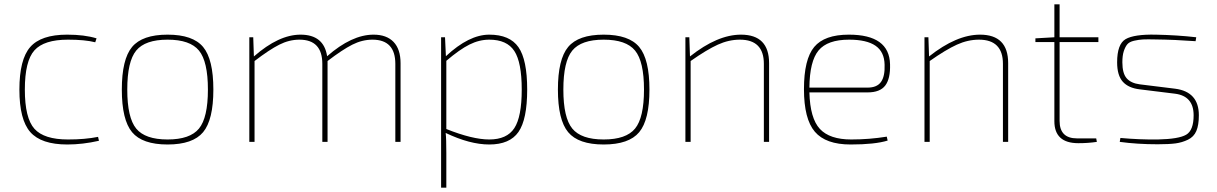

<svg xmlns="http://www.w3.org/2000/svg" viewBox="-20 -651 5583 881"><path d="M430 -23 434 -5Q359 12 289 12Q169 12 119 -45Q69 -102 69 -240Q69 -378 118.5 -435Q168 -492 288 -492Q368 -492 423 -475L417 -457Q370 -469 292 -469Q182 -469 138 -420Q94 -371 94 -240Q94 -109 138 -60Q182 -11 292 -11Q371 -11 430 -23Z M586 -435.5Q633 -492 749 -492Q865 -492 912 -435.5Q959 -379 959 -240Q959 -101 912 -44.5Q865 12 749 12Q633 12 586 -44.5Q539 -101 539 -240Q539 -379 586 -435.5ZM893 -419Q852 -469 749 -469Q646 -469 605 -419Q564 -369 564 -240Q564 -111 605 -61Q646 -11 749 -11Q852 -11 893 -61Q934 -111 934 -240Q934 -369 893 -419Z M1142 -480 1145 -392Q1259 -492 1359 -492Q1466 -492 1481 -393Q1594 -492 1694 -492Q1754 -492 1786 -458.5Q1818 -425 1818 -361V0H1794V-358Q1794 -469 1689 -469Q1642 -469 1596.5 -446Q1551 -423 1483 -371V-361V0H1459V-358Q1459 -469 1354 -469Q1307 -469 1261.5 -446Q1216 -423 1148 -371V0H1124V-480Z M2022 -480 2026 -393Q2132 -492 2225 -492Q2319 -492 2359 -434.5Q2399 -377 2399 -240Q2399 -103 2359 -45.5Q2319 12 2225 12Q2136 12 2025 -41Q2028 -16 2028 51V210H2004V-480ZM2028 -372V-59Q2148 -11 2225 -11Q2306 -11 2340 -63Q2374 -115 2374 -240Q2374 -365 2340 -417Q2306 -469 2225 -469Q2179 -469 2134 -446.5Q2089 -424 2028 -372Z M2587 -435.5Q2634 -492 2750 -492Q2866 -492 2913 -435.5Q2960 -379 2960 -240Q2960 -101 2913 -44.5Q2866 12 2750 12Q2634 12 2587 -44.5Q2540 -101 2540 -240Q2540 -379 2587 -435.5ZM2894 -419Q2853 -469 2750 -469Q2647 -469 2606 -419Q2565 -369 2565 -240Q2565 -111 2606 -61Q2647 -11 2750 -11Q2853 -11 2894 -61Q2935 -111 2935 -240Q2935 -369 2894 -419Z M3143 -480 3146 -392Q3272 -492 3380 -492Q3509 -492 3509 -361V0H3485V-358Q3485 -469 3375 -469Q3324 -469 3273.5 -446Q3223 -423 3149 -371V0H3125V-480Z M3961 -227H3694Q3697 -108 3742 -59.5Q3787 -11 3886 -11Q3969 -11 4049 -24L4053 -6Q3995 12 3883 12Q3769 12 3719 -46.5Q3669 -105 3669 -242Q3669 -379 3716 -435.5Q3763 -492 3875 -492Q4061 -492 4064 -356Q4066 -290 4042 -258.5Q4018 -227 3961 -227ZM3694 -249H3961Q4004 -249 4022.5 -275Q4041 -301 4039 -354Q4038 -413 3997.5 -441Q3957 -469 3876 -469Q3777 -469 3736 -419.5Q3695 -370 3694 -249Z M4240 -480 4243 -392Q4369 -492 4477 -492Q4606 -492 4606 -361V0H4582V-358Q4582 -469 4472 -469Q4421 -469 4370.5 -446Q4320 -423 4246 -371V0H4222V-480Z M4842 -458V-96Q4842 -16 4922 -16H5010L5013 0Q4973 6 4928 6Q4818 6 4818 -95V-458H4731V-475L4818 -480V-631H4842V-480H5020V-458Z M5372 -221 5210 -241Q5158 -247 5132 -276Q5106 -305 5106 -365Q5106 -449 5145 -471.5Q5184 -494 5283 -492Q5382 -490 5469 -480L5466 -462Q5370 -469 5283 -470Q5245 -471 5225 -470Q5205 -469 5183.5 -464Q5162 -459 5152.5 -447.5Q5143 -436 5136.5 -416Q5130 -396 5130 -365Q5130 -314 5150 -291.5Q5170 -269 5210 -264L5372 -244Q5481 -230 5481 -122Q5481 -77 5469.5 -50Q5458 -23 5431 -10Q5404 3 5374 7Q5344 11 5292 11Q5198 11 5118 0L5121 -18Q5208 -10 5293 -11Q5389 -13 5423 -33Q5457 -53 5457 -122Q5457 -210 5372 -221Z"/></svg>

Font: Exo 2.0 Thin
Style: Regular
Weight: 250
Designer: Natanael Gama
Version: Version 1.001;PS 001.001;hotconv 1.0.70;makeotf.lib2.5.58329